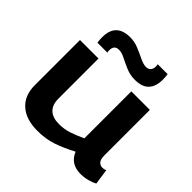

<svg xmlns="http://www.w3.org/2000/svg" viewBox="-194 -937 1121 1121"><g transform="rotate(45 367.0 -376.0)"><path d="M267 10Q174 10 121.5 -36.5Q69 -83 69 -168V-541H222V-209Q222 -159 249.5 -133Q277 -107 329 -107Q373 -107 410 -119.5Q447 -132 493 -153V-541H646V-167Q646 -132 658.5 -119Q671 -106 688 -106Q702 -106 715 -112L729 -16Q710 -5 681.5 2.5Q653 10 624 10Q541 10 512 -62Q450 -29 393.5 -9.5Q337 10 267 10ZM152 -602Q150 -613 149.5 -624Q149 -635 149 -645Q149 -760 266 -760Q302 -760 336.5 -745.5Q371 -731 401 -716.5Q431 -702 453 -702Q471 -702 481.5 -713.5Q492 -725 492 -745Q492 -755 490 -762H572Q575 -741 575 -719Q575 -663 547 -633Q519 -603 459 -603Q420 -603 385 -618Q350 -633 321.5 -647.5Q293 -662 271 -662Q232 -662 232 -620Q232 -609 234 -602Z"/></g></svg>

Font: Georama Extended SemiBold
Style: Regular
Weight: 600
Width: 7
Designer: Jean-Baptiste Levee
Foundry: Production Type
Version: Version 1.000